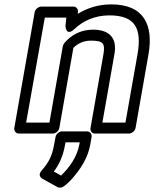

<svg xmlns="http://www.w3.org/2000/svg" viewBox="-20 -583 702 874"><path d="M403 -448C346 -448 302 -422 273 -387C270 -383 267 -377 266 -373L205 -25H99L184 -503H282L278 -465C278 -465 280 -414 319 -451C356 -486 409 -513 478 -513C597 -513 626 -452 606 -336L551 -25H446L501 -337C514 -410 478 -448 403 -448ZM394 -398C450 -398 459 -385 451 -337L392 0C390 11 397 25 412 25H567C578 25 594 15 597 0L656 -336C679 -468 636 -563 487 -563C428 -563 378 -547 334 -520L335 -530C336 -541 328 -553 314 -553H168C157 -553 141 -543 138 -528L45 0C43 11 51 25 66 25H221C232 25 247 15 250 0L314 -365C332 -383 357 -398 394 -398ZM258 216 225 198C249 166 266 130 275 82L278 65H343L341 75C331 132 294 182 258 216ZM169 194C153 212 164 225 172 230L242 269C250 273 262 272 271 265C286 254 299 241 312 226C345 188 380 137 391 75L397 40C399 29 391 15 376 15H262C251 15 236 25 233 40L225 82C216 132 197 162 169 194Z"/></svg>

Font: Asimov
Style: WidOuIt
Weight: 500
Designer: Google
Version: Version 2.000980; 2014